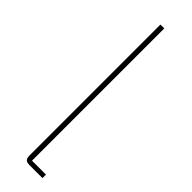

<svg xmlns="http://www.w3.org/2000/svg" viewBox="-257 -740 740 740"><g transform="rotate(45 113.5 -370.0)"><path d="M121 0Q106 0 100 -6Q94 -12 94 -27V-740H115V-19H191V0Z"/></g></svg>

Font: IBM Plex Sans Cond Thin
Style: Regular
Weight: 100
Width: 3
Designer: Mike Abbink, Paul van der Laan, Pieter van Rosmalen
Foundry: Bold Monday
Version: Version 1.3